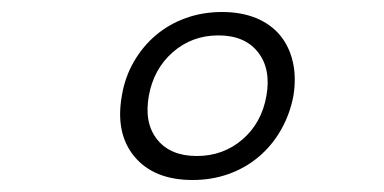

<svg xmlns="http://www.w3.org/2000/svg" viewBox="-20 -760 640 320"><path d="M301 -460Q237 -460 204.5 -498.5Q172 -537 183 -600Q188 -631 203 -657Q218 -683 240 -701.5Q262 -720 290 -730Q318 -740 350 -740Q382 -740 406.5 -730Q431 -720 446.5 -701.5Q462 -683 468 -657Q474 -631 469 -600Q463 -569 448 -543Q433 -517 411 -498.5Q389 -480 361 -470Q333 -460 301 -460ZM308 -500Q352 -500 384 -527.5Q416 -555 424 -600Q432 -645 410 -673Q388 -701 344 -701Q300 -701 268 -673Q236 -645 228 -600Q220 -555 242 -527.5Q264 -500 308 -500Z"/></svg>

Font: Maple Mono NL Thin
Style: Italic
Weight: 250
Italic angle: -10°
Monospace: yes
Designer: subframe7536
Version: Version 7.000